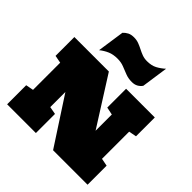

<svg xmlns="http://www.w3.org/2000/svg" viewBox="-250 -1191 1388 1388"><g transform="rotate(45 444.5 -497.0)"><path d="M32.2 0V-194.8L90.8 -206.1V-483.9L32.2 -495.1V-687.5H384.8L619.6 -316.9V-482.9L561 -495.1V-687.5H854.5V-495.1L795.9 -483.9V-206.1L854.5 -194.8V0H502L267.1 -360.8V-206.1L326.2 -195.3V0ZM225.6 -746.6 255.9 -954.6Q271.5 -971.7 290.8 -981.4Q310.1 -991.2 338.9 -991.2Q366.2 -991.2 388.7 -982.7Q411.1 -974.1 432.4 -963.1Q453.6 -952.1 476.3 -943.6Q499 -935.1 526.9 -935.1Q572.3 -935.1 603.5 -951.7Q634.8 -968.3 663.1 -994.1L633.8 -790.5Q621.1 -772.5 601.8 -761.7Q582.5 -751 555.2 -751Q519 -751 489.3 -762.7Q459.5 -774.4 429.9 -786.1Q400.4 -797.9 363.8 -797.9Q319.3 -797.9 287.1 -783.9Q254.9 -770 225.6 -746.6Z"/></g></svg>

Font: Holtwood One SC
Style: Regular
Weight: 400
Designer: Vernon Adams
Foundry: Vernon Adams
Version: Version 1.100; ttfautohint (v1.8.4.7-5d5b)